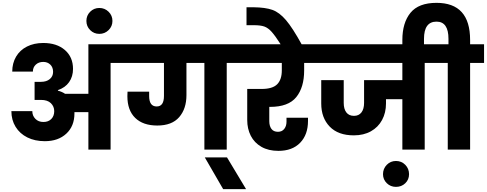

<svg xmlns="http://www.w3.org/2000/svg" viewBox="-20 -1051 3421 1349"><path d="M856 -740V-609H757V0H601V-263H503V-254Q503 -165 446 -112Q389 -59 295 -59Q225 -59 172 -85.5Q119 -112 89.5 -160Q60 -208 60 -270H207Q207 -238 228.5 -216Q250 -194 285 -194Q320 -194 340.5 -215Q361 -236 361 -270Q361 -303 337.5 -326Q314 -349 268 -349H223V-476H268Q307 -476 330 -495.5Q353 -515 353 -546Q353 -578 333.5 -597Q314 -616 284 -616Q252 -616 231.5 -597Q211 -578 211 -548H66Q66 -607 93 -653Q120 -699 169.5 -724Q219 -749 284 -749Q379 -749 436 -699.5Q493 -650 493 -567Q493 -513 465.5 -474Q438 -435 387 -418V-414Q417 -406 437 -392H601V-740Z M770 -904Q770 -866 743 -839.5Q716 -813 678 -813Q640 -813 613.5 -839.5Q587 -866 587 -904Q587 -942 613.5 -968.5Q640 -995 678 -995Q716 -995 743 -968.5Q770 -942 770 -904Z M1671 -740V-609H1573V0H1416V-609H1290V-383Q1290 -287 1239 -228Q1188 -169 1085 -169Q985 -169 930 -222.5Q875 -276 875 -375Q875 -397 876 -407H1028V-376Q1028 -303 1081 -303Q1132 -303 1132 -377V-609H822V-740Z M1548 278 1419 55H1575L1709 278Z M1872 -300V-200Q1872 -166 1887 -145.5Q1902 -125 1933 -125Q1961 -125 1977 -145Q1993 -165 1993 -196V-224H2144V-201Q2144 -105 2089 -48Q2034 9 1936 9Q1866 9 1816.5 -19.5Q1767 -48 1742 -97Q1717 -146 1717 -208V-426H1818Q1895 -426 1927.5 -459Q1960 -492 1960 -556V-609H1637V-740H2202V-609H2117V-556Q2117 -437 2061.5 -368.5Q2006 -300 1877 -300Z M1955 -735Q1914 -799 1889 -827Q1864 -855 1837.5 -864.5Q1811 -874 1764 -874H1712V-1000H1761Q1845 -999 1894 -981.5Q1943 -964 1989.5 -909.5Q2036 -855 2102 -735Z M3062 -609H2964V0H2807V-354H2692V-324Q2692 -259 2664.5 -208Q2637 -157 2586 -128.5Q2535 -100 2466 -100Q2356 -100 2296.5 -161.5Q2237 -223 2237 -324V-488H2395V-328Q2395 -285 2413.5 -261Q2432 -237 2467 -237Q2501 -237 2519.5 -261Q2538 -285 2538 -328V-488H2807V-609H2168V-740H3062Z M2854 173Q2854 211 2827.5 236.5Q2801 262 2762 262Q2724 262 2697.5 236Q2671 210 2671 173Q2671 134 2697.5 107Q2724 80 2762 80Q2801 80 2827.5 107Q2854 134 2854 173Z M3381 -740V-609H3283V0H3126V-609H3028V-740H3131V-778Q3131 -899 3047 -899Q2959 -899 2959 -778V-705H2807V-770Q2807 -891 2864 -961Q2921 -1031 3047 -1031Q3283 -1031 3283 -770V-740Z"/></svg>

Font: Fz Poppins
Style: Bold
Weight: 700
Designer: Ninad Kale (Devanagari), Jonny Pinhorn (Latin)
Foundry: Indian Type Foundry
Version: Vit hóa bi Vntype.Com & FontZin.Com